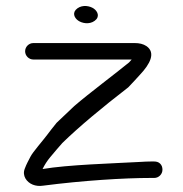

<svg xmlns="http://www.w3.org/2000/svg" viewBox="-20 -627 613 642"><path d="M91.5 -428H420.3C419.2 -426.7 414.9 -421.8 411.6 -418.3C367 -381.7 278.5 -315.6 228.4 -272.5L169.3 -216.4C156.3 -200.3 145.8 -187 138 -176.4C124.1 -157.7 89.4 -118.3 81.9 -103.2C74.9 -89.2 68.8 -79.4 62.8 -63C53.4 -39.3 69 -17.8 89.5 -9.6C99.5 -5.6 111.3 -4.2 123.5 -6.1C257.1 -23.4 394.9 -32 483.7 -32H495.7C510.8 -32 523.2 -44.5 523.2 -59.5C523.2 -66.7 521.3 -74.5 515.2 -80.1C509.7 -85.4 502.4 -87 495.7 -87H483.7C474.6 -87 462.4 -86.5 446.9 -85.5C357.2 -80.5 207.4 -76.3 122.3 -61.8C128.8 -75.3 138 -89.7 147.9 -101.4C162.8 -118.9 175.5 -134.7 188.4 -148.8C244.5 -203.3 318.7 -265.3 408.8 -334.9C423.4 -350.2 436.8 -364.5 447.9 -377C481.8 -412.8 501.6 -450.6 469.8 -472.8C458.8 -480.1 445.7 -483 430.7 -483H91.5C76.5 -483 64 -470.5 64 -455.5C64 -440.5 76.5 -428 91.5 -428ZM241.6 -558C254 -549.4 278.2 -544.1 296.3 -557.2C315.2 -570.8 306.5 -589.2 293.7 -598.2C281.3 -606.9 257 -612.2 238.8 -599.1C219.7 -585.3 228.5 -566.9 241.6 -558Z"/></svg>

Font: MewTooHand
Style: BdWide
Weight: 400
Designer: Mew Too, Robert Jablonski
Version: Version 0.77